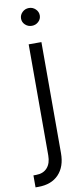

<svg xmlns="http://www.w3.org/2000/svg" viewBox="-122 -750 432 986"><g transform="rotate(-10 94.5 -257.5)"><path d="M138.7 -530.3V48.8Q138.7 119.1 100.6 159.2Q62.5 199.2 -5.9 199.2H-20.5V136.7H-6.8Q30.8 136.7 51.5 113.5Q72.3 90.3 72.3 48.8V-530.3ZM56.6 -667Q56.6 -686 71 -700Q85.4 -713.9 105.5 -713.9Q125.5 -713.9 139.9 -700Q154.3 -686 154.3 -667Q154.3 -647.9 139.9 -634.5Q125.5 -621.1 105.5 -621.1Q85.4 -621.1 71 -634.5Q56.6 -647.9 56.6 -667Z"/></g></svg>

Font: Pretendard Light
Style: Regular
Weight: 300
Designer: Base glyphs from Inter by Rasmus Andersson; Hangeul glyphs from Noto Sans CJK(Source Han Sans) by Jang Soo-young and Kan
Foundry: Kil Hyung-jin
Version: Version 1.309